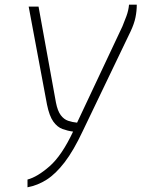

<svg xmlns="http://www.w3.org/2000/svg" viewBox="-20 -560 602 817"><path d="M97 237V204Q139 193 191 147.5Q243 102 291 0Q268 -3 246 -11Q224 -19 207 -42.5Q190 -66 180 -115L102 -532H144L218 -124Q225 -88 238.5 -70Q252 -52 270 -46Q288 -40 308 -38L501 -448Q509 -467 518 -491.5Q527 -516 529 -540H562Q562 -513 556.5 -486Q551 -459 536 -427L332 -2Q293 81 255 130.5Q217 180 178.5 204.5Q140 229 97 237Z"/></svg>

Font: Exo Thin ExtraLight
Style: Italic
Weight: 250
Italic angle: -9°
Version: Version 2.000